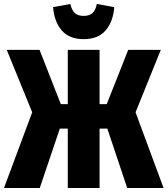

<svg xmlns="http://www.w3.org/2000/svg" viewBox="-31 -946 843 966"><path d="M778 -695 651 -381 792 0H609L509 -299H470V0H310V-299H270L169 0H-11L131 -381L3 -695H168L275 -422H310V-695H470V-422H506L614 -695ZM236 -910 323 -926Q330 -894 346 -880Q362 -866 390 -866Q418 -866 434 -880Q450 -894 456 -926L544 -910Q538 -836 500 -792.5Q462 -749 390 -749Q318 -749 280 -792.5Q242 -836 236 -910Z"/></svg>

Font: Fira Sans Extra Condensed ExtraBold
Style: Regular
Weight: 800
Width: 1
Designer: Carrois Corporate & Edenspiekermann AG
Foundry: Carrois Corporate GbR & Edenspiekermann AG
Version: Version 4.203